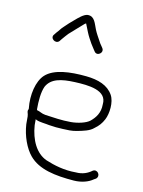

<svg xmlns="http://www.w3.org/2000/svg" viewBox="-81 -764 610 820"><g transform="rotate(10 224.0 -353.5)"><path d="M133 -576 141 -586C151.8 -598 154.8 -602.8 165 -613C184.8 -630 203.8 -647.9 224 -665C226.7 -667.7 229.3 -669.3 232 -670L236 -660C242.2 -644.4 248.8 -626.2 257 -611L269 -589C273.7 -581 278.3 -573.7 283 -567L289 -558C301.4 -539.3 331.1 -559.3 318 -579L312 -588C308 -593.3 304.3 -599.3 301 -606L289 -628C285 -635.3 281.3 -643 278 -651C268.2 -674.6 263.7 -707 233 -707C216 -707 192.2 -685.6 181 -676L160 -658C152 -650 145.3 -643.7 140 -639C128.9 -629.3 124.8 -620.8 114 -610L106 -600C89.7 -583.7 116.8 -559.8 133 -576ZM90 -269C90 -270.3 89.7 -271.3 89 -272C89 -309.3 92.2 -347.5 104 -373C124.7 -411 168.9 -417.7 228 -415C288 -412.3 369.8 -404.7 362 -342C362 -304.2 343.3 -281.9 323 -265C306.3 -251.7 270.3 -244 241 -244C200.3 -244 165.2 -250.2 129 -255C110.2 -258.1 105.3 -265.2 90 -269ZM91 -230C92.3 -229.3 94 -228.3 96 -227C108.6 -220.7 135.7 -218.8 152 -215L182 -211C201.7 -209.7 221.8 -208 242 -208C252 -208 262.3 -209 273 -211C301 -216.6 327.4 -221.4 345 -237C362.3 -249.4 373.7 -261.9 384 -281.5C397.8 -307.8 404.6 -358.8 388 -388.5C367 -426.1 325.1 -442.7 272 -448C201.2 -455.1 130.7 -452.5 93 -418C62.7 -390 47.4 -329 54 -270V-267C47 -256.5 55 -249 55 -236V-202C58.2 -150.5 76.6 -100.5 102 -70C142.5 -21.4 214.4 -6.4 297 0C330.2 2.4 360.9 -6.1 380 -20L389 -25C407.2 -40.2 387.4 -67.9 368 -55C351.5 -42.7 328.8 -33.3 299 -36C248 -36 204 -49.6 167 -65C120 -86.4 95.5 -140.9 91 -204Z"/></g></svg>

Font: HoneyBee
Style: Lit
Weight: 300
Foundry: Cannot Into Space Fonts
Version: Version 0.89